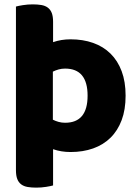

<svg xmlns="http://www.w3.org/2000/svg" viewBox="-20 -681 630 879"><path d="M222 -133Q234 -127 248 -123Q262 -119 278 -119Q381 -119 381 -243Q381 -367 278 -367Q262 -367 248 -363Q234 -359 222 -353ZM223 -488Q260 -501 303 -501Q360 -501 406.5 -484.5Q453 -468 486 -435.5Q519 -403 537 -355Q555 -307 555 -243Q555 -179 537 -131Q519 -83 486 -50.5Q453 -18 406.5 -1.5Q360 15 303 15Q260 15 223 2V168Q213 171 191 174.5Q169 178 146 178Q124 178 106.5 175Q89 172 77 163Q65 154 59 138.5Q53 123 53 98V-651Q63 -654 85 -657.5Q107 -661 130 -661Q152 -661 169.5 -658Q187 -655 199 -646Q211 -637 217 -621.5Q223 -606 223 -581Z"/></svg>

Font: Baloo Tammudu
Style: Regular
Weight: 400
Designer: Omkar Shende and Ek Type
Foundry: Ek Type
Version: Version 1.007;PS 1.000;hotconv 1.0.88;makeotf.lib2.5.647800